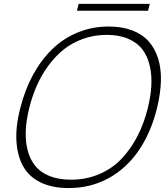

<svg xmlns="http://www.w3.org/2000/svg" viewBox="-20 -956 851 986"><path d="M738.8 -399.9Q753.9 -460.4 757.1 -514.4Q760.3 -568.4 749.3 -616.9Q738.3 -665.5 712.4 -700.7Q686.5 -735.8 639.6 -756.3Q592.8 -776.9 527.8 -776.9Q463.4 -776.9 406.7 -756.6Q350.1 -736.3 306.9 -701.7Q263.7 -667 228.3 -618.7Q192.9 -570.3 168.9 -515.9Q145 -461.4 129.9 -399.9Q114.7 -338.9 112.3 -285.2Q109.9 -231.4 121.8 -184.8Q133.8 -138.2 160.4 -104.7Q187 -71.3 233.9 -52.2Q280.8 -33.2 344.2 -33.2Q423.8 -33.2 491 -62.3Q558.1 -91.3 606 -142.6Q653.8 -193.8 686.8 -258.5Q719.7 -323.2 738.8 -399.9ZM786.1 -399.9Q754.9 -273.9 691.9 -182.4Q628.9 -90.8 536.9 -40.5Q444.8 9.8 333 9.8Q248 9.8 188.7 -19Q129.4 -47.9 99.4 -101.1Q69.3 -154.3 64.5 -230Q59.6 -305.7 84 -399.9Q107.4 -494.1 149.4 -571.3Q191.4 -648.4 248.5 -703.9Q305.7 -759.3 379.9 -789.6Q454.1 -819.8 538.1 -819.8Q606 -819.8 658 -800.3Q710 -780.8 742.7 -744.4Q775.4 -708 791.7 -656.5Q808.1 -605 806.4 -540.3Q804.7 -475.6 786.1 -399.9ZM749 -936 740.2 -900.9H375L383.8 -936Z"/></svg>

Font: Sinkin Sans 200 X Light Italic
Style: Regular
Weight: 200
Italic angle: -112°
Designer: Keith Bates
Foundry: K-Type
Version: Sinkin Sans (version 1.0)  by Keith Bates   •   © 2014   www